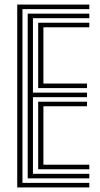

<svg xmlns="http://www.w3.org/2000/svg" viewBox="-20 -820 439 840"><path d="M55.4 0V-800H370.7V-780.1H78.3V-19.9H370.7V0ZM147 -79.5V-375H360.7V-355.1H169.9V-99.4H370.7V-79.5ZM101.2 -39.7V-760.3H370.7V-740.4H124.1V-414.7H360.7V-394.9H124.1V-59.6H370.7V-39.7ZM147 -434.6V-720.5H370.7V-700.6H169.9V-454.5H360.7V-434.6Z"/></svg>

Font: Big Shoulders Inline Text Thin
Style: Regular
Weight: 100
Designer: Patric King
Foundry: XO Type Co
Version: Version 2.002